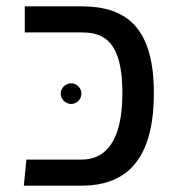

<svg xmlns="http://www.w3.org/2000/svg" viewBox="-20 -584 559 604"><path d="M237 0C379 0 464 -83 464 -291C464 -496 379 -564 237 -564H58V-482H237C309 -482 365 -452 365 -291C365 -135 309 -82 237 -82H63L55 0ZM204 -257C222 -257 236 -272 236 -289C236 -307 222 -322 204 -322C186 -322 171 -307 171 -289C171 -272 186 -257 204 -257Z"/></svg>

Font: FiraGO Unicode
Style: Regular
Weight: 400
Designer: bBox Type
Foundry: bBox Type GmbH
Version: Version 1.001;PS 001.001;hotconv 1.0.88;makeotf.lib2.5.64775